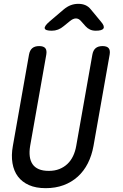

<svg xmlns="http://www.w3.org/2000/svg" viewBox="-20 -970 640 1000"><path d="M131 -685Q135 -708 148 -719Q161 -730 184 -730Q207 -730 216 -719Q225 -708 221 -685L137 -210Q132 -180 135 -156Q138 -132 149.5 -115Q161 -98 182 -89Q203 -80 234 -80Q265 -80 289 -89.5Q313 -99 331 -116Q349 -133 360.5 -157Q372 -181 377 -210L461 -685Q465 -708 478 -719Q491 -730 514 -730Q537 -730 546 -719Q555 -708 551 -685L467 -210Q458 -160 437.5 -119.5Q417 -79 385 -50Q353 -21 311 -5.5Q269 10 218 10Q167 10 131 -6Q95 -22 73.5 -50.5Q52 -79 45 -120Q38 -161 47 -210ZM250 -810Q216 -810 213 -822Q210 -834 238 -858L312 -921Q330 -936 348.5 -943Q367 -950 388 -950Q409 -950 425 -943Q441 -936 453 -921L506 -857Q526 -834 519 -822Q512 -810 479 -810Q462 -810 449 -816Q436 -822 426 -833L402 -860Q390 -874 375.5 -874Q361 -874 344 -860L312 -834Q298 -822 282.5 -816Q267 -810 250 -810Z"/></svg>

Font: Maple Mono NL
Style: Italic
Weight: 400
Italic angle: -10°
Monospace: yes
Designer: subframe7536
Version: Version 7.000